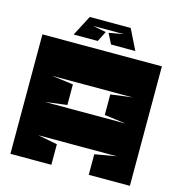

<svg xmlns="http://www.w3.org/2000/svg" viewBox="-115 -891 929 992"><g transform="rotate(15 350.0 -394.5)"><path d="M343 -735 315 -680H186L243 -789H462L516 -680H386L358 -735L436 -749H272ZM564 -445H134L249 -430V-320L134 -305H564L449 -320V-430ZM669 -639V0H449V-110L564 -130H144L249 -110V0H30V-639Z"/></g></svg>

Font: Banana Brick
Style: Regular
Weight: 400
Designer: artmaker
Foundry: artmaker
Version: Version 4.000 2011 initial release